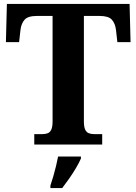

<svg xmlns="http://www.w3.org/2000/svg" viewBox="-20 -734 693 975"><path d="M154 0V-53H196Q211 -53 222.5 -57.5Q234 -62 240.5 -76Q247 -90 247 -118V-653H167Q122 -653 105 -634Q88 -615 84 -582L77 -520H10L15 -714H638L643 -520H576L569 -582Q565 -615 548 -634Q531 -653 486 -653H406V-118Q406 -90 412.5 -76Q419 -62 431 -57.5Q443 -53 457 -53H499V0ZM236 208Q243 188 250.5 162Q258 136 264.5 109.5Q271 83 275 61H391V71Q382 92 366 119Q350 146 331.5 172.5Q313 199 296 221H236Z"/></svg>

Font: Noto Serif Tamil
Style: Bold
Weight: 700
Designer: Indian Type Foundry, Tom Grace, and the Monotype Design Team
Foundry: Monotype Imaging Inc.
Version: Version 2.003